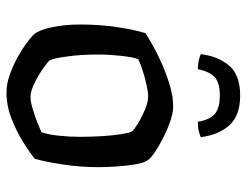

<svg xmlns="http://www.w3.org/2000/svg" viewBox="-102 -638 741 576"><g transform="rotate(90 268.0 -350.5)"><path d="M258 0Q232 0 204 -10Q176 -20 151 -34Q126 -48 108 -61.5Q90 -75 83 -83Q70 -99 62 -137.5Q54 -176 54 -220Q54 -281 62 -333Q70 -385 80 -417Q94 -426 119 -440Q144 -454 175 -467.5Q206 -481 238.5 -490.5Q271 -500 300 -500Q318 -500 342 -492Q366 -484 391 -471.5Q416 -459 435 -446.5Q454 -434 461 -424Q469 -413 473.5 -386.5Q478 -360 480 -330Q482 -300 482 -277Q482 -222 474 -169.5Q466 -117 457 -85Q440 -71 408.5 -51Q377 -31 337.5 -15.5Q298 0 258 0ZM271 -72Q285 -72 307 -78.5Q329 -85 349 -93Q369 -101 377 -105Q384 -123 387.5 -156Q391 -189 391 -220Q391 -252 389 -285.5Q387 -319 383 -344Q379 -369 375 -376Q371 -382 352.5 -393.5Q334 -405 310.5 -415Q287 -425 269 -425Q257 -425 234.5 -420Q212 -415 190.5 -408Q169 -401 158 -395Q152 -380 148 -343.5Q144 -307 144 -277Q144 -224 150 -181Q156 -138 162 -129Q167 -123 187 -109Q207 -95 231 -83.5Q255 -72 271 -72ZM267 -701Q327 -701 356 -669Q385 -637 392 -583Q386 -580 374.5 -577Q363 -574 346 -574Q339 -612 321 -626Q303 -640 267 -640Q231 -640 213.5 -626Q196 -612 188 -574Q173 -574 161 -577Q149 -580 143 -583Q149 -634 177 -667.5Q205 -701 267 -701Z"/></g></svg>

Font: Texturina
Style: Regular
Weight: 400
Designer: Guillermo Torres Carreño
Foundry: Omnibus-Type
Version: Version 1.002; ttfautohint (v1.8.3)